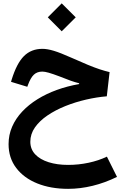

<svg xmlns="http://www.w3.org/2000/svg" viewBox="-20 -817 743 1162"><path d="M236.9 -521.4Q168.7 -521.4 124.7 -477.3Q80.6 -433.2 50.1 -333.3L46.8 -321.8L145.2 -291.8L149.2 -302.8Q165.4 -346.9 185.2 -365.3Q204.9 -383.7 236.2 -383.7Q251.1 -383.7 274.9 -376.9Q298.7 -370.2 341.8 -353.9Q378.7 -338.8 406.6 -329Q434.4 -319.1 458.9 -313.1V-308.2Q388.1 -295.9 324 -272.7Q259.9 -249.5 206.8 -216.5Q153.6 -183.5 114.3 -141.6Q75 -99.8 53.5 -50.3Q31.9 -0.8 31.9 55.1Q31.9 138.8 78.2 199.6Q124.5 260.5 205.8 293.2Q287 325.9 392.4 325.9Q465.3 325.9 540.3 307.6Q615.4 289.3 688.1 253.5L627 131Q576.8 155.1 516.1 168Q455.5 181 392.1 181Q326.1 181 274.3 164.7Q222.5 148.4 193 117.1Q163.5 85.7 163.5 41Q163.5 -6.1 191.6 -46.1Q219.8 -86.2 267.7 -118.6Q315.6 -151 375.8 -175.2Q436.1 -199.3 500.8 -214.2Q565.5 -229.1 626.4 -234.1L643.2 -380.6Q615.4 -387.2 583.8 -397.5Q552.2 -407.9 510.6 -425.1Q468.9 -442.2 411 -468.2Q345 -497.7 305.5 -509.6Q266 -521.4 236.9 -521.4ZM269.3 -712.1 353.4 -627.6 438.3 -712.1 353.4 -796.6Z"/></svg>

Font: Estedad-FD VF
Style: Regular
Weight: 100
Designer: Amin Abedi
Version: Version 7.3